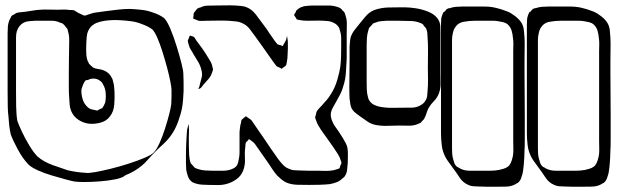

<svg xmlns="http://www.w3.org/2000/svg" viewBox="-20 -650 2348 731"><path d="M679 -303Q678 -287 677 -271Q676 -255 673 -239Q669 -217 658 -186.5Q647 -156 630 -133Q616 -114 598.5 -98.5Q581 -83 565 -66Q553 -54 542 -41Q531 -28 517 -17Q491 4 458 17Q447 27 420 32.5Q393 38 360.5 40.5Q328 43 301 43Q274 43 263 41Q252 39 228 32.5Q204 26 175.5 17.5Q147 9 123 -2Q99 -13 88 -24Q66 -47 47.5 -81.5Q29 -116 21 -138Q17 -156 15 -173.5Q13 -191 12 -209Q10 -220 9.5 -246Q9 -272 9 -302Q9 -332 9 -358Q9 -384 9 -395V-494Q9 -508 9 -522.5Q9 -537 10 -550Q12 -567 19 -580Q21 -582 22 -585.5Q23 -589 25 -590Q28 -593 34 -595Q36 -597 38.5 -598.5Q41 -600 44 -601Q51 -603 59 -603.5Q67 -604 74 -605Q89 -607 103.5 -609.5Q118 -612 133 -613Q149 -614 165 -613.5Q181 -613 197 -613Q209 -613 221 -613.5Q233 -614 245 -612Q249 -612 253 -612Q257 -612 261 -611Q263 -610 266 -608.5Q269 -607 271 -605Q276 -602 281 -599.5Q286 -597 291 -595Q293 -594 296 -592.5Q299 -591 301 -591Q303 -590 307 -591.5Q311 -593 314 -594Q321 -596 328 -598.5Q335 -601 342 -602Q353 -604 364 -605Q375 -606 386 -608Q409 -611 431 -613.5Q453 -616 475 -616Q497 -615 519.5 -612.5Q542 -610 563 -602Q586 -595 605 -581Q616 -570 628.5 -540.5Q641 -511 652 -475.5Q663 -440 670.5 -410.5Q678 -381 678 -370Q679 -354 679 -337.5Q679 -321 679 -303ZM632 -254Q633 -268 633 -281.5Q633 -295 633 -308Q633 -317 628.5 -340Q624 -363 616 -393Q608 -423 598.5 -453Q589 -483 579 -506Q569 -529 560 -538Q544 -550 521 -558Q502 -566 480.5 -569Q459 -572 438 -573Q424 -574 409 -573.5Q394 -573 380 -571Q372 -570 364 -568Q356 -566 348 -563Q340 -560 330 -552Q312 -535 310 -508.5Q308 -482 308 -459Q308 -449 309 -438.5Q310 -428 314 -417Q316 -415 317 -412Q318 -409 319 -407Q320 -406 322 -404.5Q324 -403 325 -401Q327 -400 329.5 -397.5Q332 -395 334 -393Q344 -388 355 -387Q366 -386 375 -382Q396 -374 406 -353Q408 -350 409 -346Q410 -342 411 -338Q414 -329 414.5 -319.5Q415 -310 416 -300Q417 -278 415 -251.5Q413 -225 398 -206Q385 -189 362.5 -183Q340 -177 320 -179Q299 -181 280 -193Q261 -205 252 -225Q246 -239 245 -254.5Q244 -270 243 -285Q242 -296 242 -320.5Q242 -345 242 -373Q242 -401 242.5 -425.5Q243 -450 243 -461Q243 -478 243.5 -496Q244 -514 239 -530Q238 -533 237.5 -536.5Q237 -540 235 -542Q233 -545 229 -549Q228 -551 225.5 -554Q223 -557 220 -559Q218 -561 214.5 -562Q211 -563 208 -564Q194 -571 176.5 -571Q159 -571 143 -571H113Q103 -570 92.5 -569.5Q82 -569 73 -565Q52 -555 44 -531Q41 -520 41 -506.5Q41 -493 41 -481V-300Q41 -278 41.5 -245.5Q42 -213 46 -190Q51 -175 63.5 -148.5Q76 -122 92 -95.5Q108 -69 123 -54Q146 -34 180.5 -21.5Q215 -9 237 -2Q254 2 271 4.5Q288 7 306 8Q315 10 341 5.5Q367 1 401.5 -7.5Q436 -16 470 -27Q504 -38 530 -49Q556 -60 565 -69Q576 -80 587.5 -105.5Q599 -131 608.5 -161Q618 -191 624.5 -216.5Q631 -242 632 -254ZM296 -327Q295 -323 293 -318.5Q291 -314 290 -309Q289 -294 293.5 -276.5Q298 -259 308 -248Q316 -238 327 -234Q330 -233 334 -232.5Q338 -232 341 -231Q343 -231 345.5 -230Q348 -229 350 -229L358 -233Q360 -235 363.5 -236Q367 -237 369 -238Q375 -246 379 -256Q381 -259 381 -262.5Q381 -266 382 -269Q384 -284 382 -300Q380 -316 372 -329Q371 -331 369.5 -334Q368 -337 366 -338Q350 -354 327 -350Q324 -350 316 -346Q314 -345 310.5 -345Q307 -345 305 -343Q303 -341 300.5 -336.5Q298 -332 296 -327Z M1076 -486Q1076 -476 1076 -465Q1076 -454 1075 -443Q1075 -428 1072 -413Q1071 -411 1071 -407.5Q1071 -404 1069 -402Q1068 -399 1063.5 -396.5Q1059 -394 1057 -392Q1053 -388 1052 -388Q1051 -388 1048 -391Q1044 -393 1040 -394.5Q1036 -396 1033 -398Q1031 -400 1029.5 -402.5Q1028 -405 1026 -407L1008 -432Q993 -453 978.5 -474Q964 -495 949 -515Q940 -528 930 -540.5Q920 -553 906 -560Q893 -567 878.5 -568.5Q864 -570 850 -571Q830 -572 809.5 -571.5Q789 -571 768 -571Q761 -571 752.5 -570.5Q744 -570 736 -571L726 -575Q725 -576 721 -577Q717 -578 716 -579Q715 -581 716 -585Q717 -589 717 -590Q717 -592 717 -595.5Q717 -599 718 -600Q720 -604 723 -607Q727 -613 731 -617Q738 -621 744 -622Q756 -628 769.5 -628.5Q783 -629 796 -629Q817 -629 837.5 -629.5Q858 -630 878 -629Q889 -628 900.5 -627Q912 -626 922 -621Q935 -615 945 -605Q955 -595 962 -584Q973 -569 984.5 -554Q996 -539 1006 -523L1027 -493Q1029 -491 1031.5 -487.5Q1034 -484 1036 -482Q1039 -480 1043.5 -479Q1048 -478 1051 -477Q1053 -476 1054 -475Q1055 -474 1056 -475Q1058 -476 1058 -477.5Q1058 -479 1059 -480Q1064 -487 1067 -494Q1069 -496 1069.5 -499.5Q1070 -503 1071 -506Q1072 -508 1072 -509.5Q1072 -511 1073 -511Q1075 -510 1074 -508.5Q1073 -507 1074 -505Q1075 -501 1075.5 -496.5Q1076 -492 1076 -486ZM1236 51Q1217 53 1197 53.5Q1177 54 1157 54Q1136 54 1113 53.5Q1090 53 1070 45Q1060 40 1051.5 33Q1043 26 1036 19Q1027 9 1019.5 -2Q1012 -13 1005 -24Q994 -40 983 -55.5Q972 -71 961 -87Q956 -95 950.5 -102Q945 -109 937 -114Q936 -115 932.5 -117.5Q929 -120 928 -120Q927 -120 925 -117Q923 -114 922 -113Q918 -111 916 -107Q915 -104 914.5 -99.5Q914 -95 914 -91Q911 -69 912.5 -45.5Q914 -22 906 -1Q898 20 879.5 33Q861 46 840 51Q824 55 807 54.5Q790 54 773 54Q760 54 747.5 53Q735 52 723 48Q721 47 718 46Q715 45 713 44Q701 36 696 22.5Q691 9 689 -4Q688 -18 688 -31Q688 -44 688 -57Q688 -74 688.5 -90.5Q689 -107 690 -124Q691 -135 691.5 -146Q692 -157 695 -167L698 -175Q698 -178 699 -178Q699 -178 699 -175V-167Q700 -158 699.5 -149.5Q699 -141 699 -132Q699 -115 699 -97Q699 -79 700 -62Q701 -54 702 -44.5Q703 -35 707 -27Q708 -26 710 -24.5Q712 -23 713 -21Q715 -19 717.5 -16Q720 -13 722 -11Q724 -10 727 -9Q730 -8 732 -7Q746 -2 761 -1Q776 0 790 0H811Q820 0 830 0Q840 0 849 -2Q859 -4 869 -9Q879 -14 884 -24L887 -33Q892 -53 892 -71V-148Q893 -157 894 -166Q895 -175 898 -184Q898 -190 900 -194L907 -200Q909 -201 912 -204Q915 -207 916 -207Q918 -207 921 -204Q926 -200 930.5 -197.5Q935 -195 939 -190Q950 -174 961.5 -157Q973 -140 985 -123Q998 -104 1011 -84.5Q1024 -65 1038 -46Q1046 -35 1056.5 -23.5Q1067 -12 1081 -7Q1089 -3 1099 -2Q1109 -1 1119 -1Q1137 0 1155 0Q1173 0 1191 0Q1202 0 1213.5 0.5Q1225 1 1236 0Q1241 -1 1247 -1.5Q1253 -2 1257 -4Q1260 -5 1265.5 -6.5Q1271 -8 1273 -10Q1274 -12 1274.5 -15Q1275 -18 1276 -20Q1277 -22 1278.5 -25Q1280 -28 1280 -30Q1280 -32 1279 -35Q1278 -38 1277 -40Q1273 -54 1262 -70Q1248 -92 1232.5 -113Q1217 -134 1202 -156Q1196 -165 1191 -174Q1186 -183 1183 -193Q1182 -195 1181 -198Q1180 -201 1180 -203Q1180 -207 1182 -211Q1183 -214 1183.5 -217.5Q1184 -221 1185 -224Q1188 -230 1194 -236.5Q1200 -243 1204 -247Q1214 -258 1223.5 -269Q1233 -280 1240 -292Q1255 -315 1264 -345.5Q1273 -376 1276 -398Q1278 -417 1278.5 -435.5Q1279 -454 1279 -473Q1279 -488 1279 -504Q1279 -520 1274 -534Q1273 -537 1272.5 -540Q1272 -543 1270 -546Q1263 -557 1251 -563Q1239 -569 1226 -570Q1207 -572 1188 -571.5Q1169 -571 1149 -571Q1134 -571 1119 -574Q1117 -575 1114.5 -575Q1112 -575 1110 -576Q1109 -577 1108 -579.5Q1107 -582 1106 -583Q1105 -585 1102.5 -588Q1100 -591 1100 -593Q1100 -595 1102 -598Q1104 -601 1105 -602Q1106 -604 1107 -607Q1108 -610 1109 -611Q1112 -614 1118 -618Q1124 -622 1128 -623Q1137 -627 1147 -627.5Q1157 -628 1167 -629H1199Q1215 -629 1231.5 -629Q1248 -629 1263 -624Q1265 -623 1269 -622Q1273 -621 1275 -619Q1278 -618 1280.5 -614.5Q1283 -611 1285 -609Q1287 -608 1288.5 -606.5Q1290 -605 1291 -603Q1293 -600 1294 -596Q1295 -592 1296 -589Q1301 -574 1300.5 -557Q1300 -540 1300 -523V-427Q1299 -405 1297 -375Q1295 -345 1287 -322Q1283 -306 1275.5 -291.5Q1268 -277 1260 -263Q1255 -253 1248.5 -242.5Q1242 -232 1240 -221Q1238 -208 1242.5 -195Q1247 -182 1254 -171Q1262 -160 1270 -148.5Q1278 -137 1285 -125Q1290 -116 1295.5 -106.5Q1301 -97 1303 -86Q1305 -73 1304.5 -58.5Q1304 -44 1304 -30Q1303 -17 1301.5 -3Q1300 11 1292 22Q1290 25 1284 29Q1274 39 1262.5 43.5Q1251 48 1236 51ZM726 -498Q738 -482 749.5 -466Q761 -450 771 -433Q777 -424 782 -415Q787 -406 789 -395Q789 -393 790 -390.5Q791 -388 791 -386Q791 -384 790 -381Q789 -378 788 -376Q784 -361 774 -349.5Q764 -338 754 -327Q751 -323 748 -319Q745 -315 741 -313Q736 -311 736 -311Q735 -312 736 -313.5Q737 -315 737 -316Q739 -319 739.5 -322.5Q740 -326 741 -329Q745 -343 748 -356Q751 -369 747 -383Q743 -400 734.5 -414.5Q726 -429 717 -443Q713 -451 707 -460Q701 -469 699 -478Q698 -482 696.5 -487Q695 -492 695 -496Q696 -498 697.5 -501.5Q699 -505 700 -507Q700 -508 701 -511Q702 -514 703 -514Q705 -515 706 -514Q707 -513 708 -513Q710 -512 713.5 -511.5Q717 -511 718 -509Q720 -508 722 -505Q724 -502 726 -498Z M1657 -523V-374Q1657 -355 1657.5 -333Q1658 -311 1650 -292Q1644 -277 1632 -265Q1620 -253 1612 -239Q1607 -230 1604 -219.5Q1601 -209 1596 -200Q1595 -197 1592 -194Q1589 -191 1587 -189L1581 -182Q1579 -181 1575.5 -180Q1572 -179 1569 -177Q1553 -171 1535 -171.5Q1517 -172 1500 -172Q1478 -172 1456 -171Q1434 -170 1412 -174Q1394 -177 1379.5 -187Q1365 -197 1351 -207Q1344 -212 1335.5 -218.5Q1327 -225 1322 -232Q1316 -241 1314 -252.5Q1312 -264 1311 -274Q1310 -289 1310 -317.5Q1310 -346 1310.5 -374Q1311 -402 1311 -417V-473Q1312 -481 1312.5 -490.5Q1313 -500 1315 -508Q1320 -523 1330 -536Q1340 -549 1350 -561Q1357 -569 1364 -578Q1371 -587 1378 -594Q1393 -609 1415 -615Q1437 -621 1458.5 -621.5Q1480 -622 1495 -622H1524Q1539 -622 1562.5 -618.5Q1586 -615 1609 -606Q1632 -597 1644 -582Q1646 -579 1648 -576.5Q1650 -574 1651 -571Q1656 -561 1656.5 -548.5Q1657 -536 1657 -523ZM1609 -393Q1609 -416 1609.5 -449.5Q1610 -483 1608 -505Q1608 -513 1607 -523Q1606 -533 1603 -540Q1602 -543 1599 -546Q1596 -549 1594 -551Q1593 -553 1592 -555Q1591 -557 1589 -558Q1587 -560 1584 -561Q1581 -562 1579 -563Q1562 -570 1542 -570Q1520 -571 1497.5 -571Q1475 -571 1452 -571Q1442 -570 1431.5 -569.5Q1421 -569 1410 -564Q1408 -563 1405 -562.5Q1402 -562 1400 -560L1394 -553Q1392 -551 1389.5 -548.5Q1387 -546 1385 -543Q1384 -541 1383.5 -538Q1383 -535 1382 -533Q1378 -520 1377 -506.5Q1376 -493 1376 -480V-339Q1376 -324 1376.5 -309Q1377 -294 1381 -280Q1383 -272 1385 -269Q1392 -257 1404 -251Q1416 -245 1429 -243Q1452 -239 1476 -239.5Q1500 -240 1522 -240Q1533 -240 1545 -240Q1557 -240 1567 -243Q1577 -246 1586.5 -252.5Q1596 -259 1601 -269Q1606 -277 1606.5 -287Q1607 -297 1608 -305Q1610 -327 1609.5 -348.5Q1609 -370 1609 -393Z M1977 -419Q1977 -410 1977 -375.5Q1977 -341 1977.5 -295Q1978 -249 1978 -202.5Q1978 -156 1978 -121.5Q1978 -87 1977 -78Q1977 -64 1976 -49.5Q1975 -35 1974 -21Q1973 -13 1972 -4Q1971 5 1969 13Q1967 21 1963.5 30Q1960 39 1952 46Q1951 47 1948 48Q1945 49 1943 51Q1927 60 1907 60.5Q1887 61 1869 61Q1852 61 1834.5 61Q1817 61 1800 60Q1790 60 1780.5 59Q1771 58 1763 54Q1742 45 1729.5 25.5Q1717 6 1704 -11Q1698 -20 1691 -29Q1684 -38 1678 -48Q1665 -71 1662 -96Q1659 -121 1659 -143V-534Q1659 -545 1659 -557Q1659 -569 1660 -580Q1661 -585 1663 -591Q1665 -597 1667 -601Q1668 -604 1673 -606Q1675 -608 1677.5 -611.5Q1680 -615 1683 -616Q1686 -619 1693 -619Q1704 -623 1715.5 -624Q1727 -625 1738 -625H1802Q1815 -625 1827.5 -625Q1840 -625 1853 -623Q1861 -622 1870 -619.5Q1879 -617 1887 -615Q1900 -611 1912.5 -606Q1925 -601 1935 -593Q1943 -588 1952 -579.5Q1961 -571 1966 -562Q1973 -550 1974.5 -535.5Q1976 -521 1977 -507Q1978 -485 1977.5 -463.5Q1977 -442 1977 -419ZM1811 0Q1828 0 1846 0Q1864 0 1880 -3Q1888 -5 1897 -7.5Q1906 -10 1913 -15Q1920 -20 1924 -28.5Q1928 -37 1930 -45Q1935 -62 1934.5 -80.5Q1934 -99 1934 -116V-454Q1934 -467 1934.5 -479.5Q1935 -492 1933 -505Q1932 -519 1928 -533Q1924 -547 1913 -557Q1906 -563 1896 -565.5Q1886 -568 1878 -569Q1868 -571 1858 -571Q1848 -571 1838 -571H1787Q1767 -571 1745 -567Q1723 -563 1711 -543Q1706 -535 1704 -523Q1701 -511 1701 -498Q1701 -485 1701 -472V-86Q1701 -77 1701.5 -67.5Q1702 -58 1704 -49Q1706 -41 1709 -31.5Q1712 -22 1719 -16Q1721 -14 1724 -13Q1727 -12 1729 -10Q1746 0 1768 0Q1790 0 1811 0Z M2304 -419Q2304 -410 2304 -375.5Q2304 -341 2304.5 -295Q2305 -249 2305 -202.5Q2305 -156 2305 -121.5Q2305 -87 2304 -78Q2304 -64 2303 -49.5Q2302 -35 2301 -21Q2300 -13 2299 -4Q2298 5 2296 13Q2294 21 2290.5 30Q2287 39 2279 46Q2278 47 2275 48Q2272 49 2270 51Q2254 60 2234 60.5Q2214 61 2196 61Q2179 61 2161.5 61Q2144 61 2127 60Q2117 60 2107.5 59Q2098 58 2090 54Q2069 45 2056.5 25.5Q2044 6 2031 -11Q2025 -20 2018 -29Q2011 -38 2005 -48Q1992 -71 1989 -96Q1986 -121 1986 -143V-534Q1986 -545 1986 -557Q1986 -569 1987 -580Q1988 -585 1990 -591Q1992 -597 1994 -601Q1995 -604 2000 -606Q2002 -608 2004.5 -611.5Q2007 -615 2010 -616Q2013 -619 2020 -619Q2031 -623 2042.5 -624Q2054 -625 2065 -625H2129Q2142 -625 2154.5 -625Q2167 -625 2180 -623Q2188 -622 2197 -619.5Q2206 -617 2214 -615Q2227 -611 2239.5 -606Q2252 -601 2262 -593Q2270 -588 2279 -579.5Q2288 -571 2293 -562Q2300 -550 2301.5 -535.5Q2303 -521 2304 -507Q2305 -485 2304.5 -463.5Q2304 -442 2304 -419ZM2138 0Q2155 0 2173 0Q2191 0 2207 -3Q2215 -5 2224 -7.5Q2233 -10 2240 -15Q2247 -20 2251 -28.5Q2255 -37 2257 -45Q2262 -62 2261.5 -80.5Q2261 -99 2261 -116V-454Q2261 -467 2261.5 -479.5Q2262 -492 2260 -505Q2259 -519 2255 -533Q2251 -547 2240 -557Q2233 -563 2223 -565.5Q2213 -568 2205 -569Q2195 -571 2185 -571Q2175 -571 2165 -571H2114Q2094 -571 2072 -567Q2050 -563 2038 -543Q2033 -535 2031 -523Q2028 -511 2028 -498Q2028 -485 2028 -472V-86Q2028 -77 2028.5 -67.5Q2029 -58 2031 -49Q2033 -41 2036 -31.5Q2039 -22 2046 -16Q2048 -14 2051 -13Q2054 -12 2056 -10Q2073 0 2095 0Q2117 0 2138 0Z"/></svg>

Font: Rubik Vinyl
Style: Regular
Weight: 400
Designer: Hubert and Fischer, NaN
Foundry: Hubert and Fischer, NaN
Version: Version 2.200